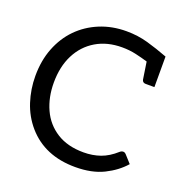

<svg xmlns="http://www.w3.org/2000/svg" viewBox="-131 -843 931 969"><g transform="rotate(20 334.5 -358.5)"><path d="M376 8Q212 8 118 -100Q73 -152 51.5 -218.5Q30 -285 30 -356Q30 -439 56.5 -506.5Q83 -574 130 -622Q178 -671 243.5 -698Q309 -725 386 -725Q447 -725 501.5 -709.5Q556 -694 614 -672V-508H568Q550 -508 547 -524L533 -616Q503 -625 468 -633Q433 -641 393 -641Q313 -641 253.5 -605.5Q194 -570 161.5 -506Q129 -442 129 -356Q129 -277 158 -213.5Q187 -150 245.5 -113Q304 -76 390 -76Q438 -76 479.5 -90.5Q521 -105 561 -141Q569 -148 578 -148Q586 -148 592 -142L630 -100Q590 -54 527.5 -23Q465 8 376 8Z"/></g></svg>

Font: Aleo
Style: Regular
Weight: 400
Designer: Alessio Laiso
Foundry: Alessio Laiso
Version: Version 2.001; ttfautohint (v1.8.4.7-5d5b);gftools[0.9.29]